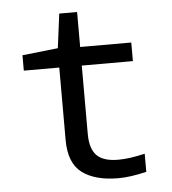

<svg xmlns="http://www.w3.org/2000/svg" viewBox="-51 -726 701 782"><g transform="rotate(-5 300.0 -334.5)"><path d="M201 -164V-460H56V-523L202 -539L220 -679H293V-536H502V-460H293V-181Q293 -120 320 -92.5Q347 -65 408 -65Q453 -65 517 -80V-6Q451 10 402 10Q307 10 254 -29.5Q201 -69 201 -164Z"/></g></svg>

Font: Noto Sans Mono UI
Style: Regular
Weight: 400
Monospace: yes
Designer: Monotype Design team
Foundry: Monotype Imaging Inc.
Version: Version 1.000